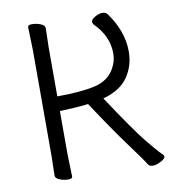

<svg xmlns="http://www.w3.org/2000/svg" viewBox="-81 -776 775 862"><g transform="rotate(-10 306.5 -345.0)"><path d="M104 -18 106 -107V-589L103 -695Q103 -705 122 -705Q141 -705 160.5 -697.5Q180 -690 180 -677L178 -588V-366Q285 -366 349 -380.5Q413 -395 440 -444Q459 -476 459 -512Q459 -591 396 -654Q390 -660 390 -669.5Q390 -679 408 -689.5Q426 -700 441.5 -700Q457 -700 464 -691Q529 -602 529 -509Q529 -445 494.5 -394Q460 -343 380 -321Q486 -160 532.5 -103Q579 -46 592 -34Q605 -22 605 -18Q605 -7 584 4Q563 15 547.5 15Q532 15 526 6Q511 -19 452.5 -98Q394 -177 308 -308Q245 -301 178 -299V-106L181 0Q181 10 162 10Q143 10 123.5 2.5Q104 -5 104 -18Z"/></g></svg>

Font: LXGW WenKai
Style: Regular
Weight: 400
Designer: LXGW / Fontworks Inc.
Foundry: LXGW / Fontworks Inc.
Version: Version 1.520; June 14, 2025